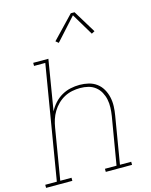

<svg xmlns="http://www.w3.org/2000/svg" viewBox="-156 -1049 895 1137"><g transform="rotate(-15 291.0 -480.5)"><path d="M-18 0V-19H53L169 -716H100V-735H193L142 -426Q155 -452 175.5 -474.5Q196 -497 221.5 -511.5Q247 -526 275 -532Q303 -538 331 -538Q359 -538 386 -531.5Q413 -525 434.5 -509Q456 -493 469.5 -469.5Q483 -446 489 -419Q495 -392 494 -363.5Q493 -335 488 -307L440 -19H509V0H348V-19H419L468 -310Q472 -335 473 -361Q474 -387 469 -411Q464 -435 452.5 -456Q441 -477 422 -492Q403 -507 379 -513Q355 -519 329 -519Q305 -519 280 -514Q255 -509 232.5 -497Q210 -485 191 -466.5Q172 -448 158.5 -425.5Q145 -403 137.5 -379.5Q130 -356 126 -331L74 -19H143V0ZM277 -810 260 -824 391 -961H414L499 -822L480 -812L400 -946Z"/></g></svg>

Font: Iosevka Slab ThExObl
Style: Regular
Weight: 100
Width: 7
Italic angle: -9°
Monospace: yes
Designer: Belleve Invis
Foundry: Belleve Invis
Version: Version 11.1.1; ttfautohint (v1.8.3)